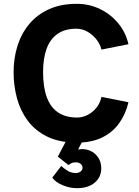

<svg xmlns="http://www.w3.org/2000/svg" viewBox="-20 -733 724 1003"><path d="M383 12Q291 12 227.5 -19Q164 -50 125 -102.5Q86 -155 68.5 -220.5Q51 -286 51 -355Q51 -428 71 -492.5Q91 -557 132 -606.5Q173 -656 235 -684.5Q297 -713 381 -713Q446 -713 502 -686Q558 -659 597.5 -611.5Q637 -564 651 -502L510 -474Q503 -503 483 -528Q463 -553 436 -568Q409 -583 379 -583Q319 -583 280.5 -556Q242 -529 223.5 -478.5Q205 -428 205 -357Q205 -278 224.5 -225Q244 -172 283.5 -145.5Q323 -119 383 -119Q411 -119 437.5 -132.5Q464 -146 483.5 -170Q503 -194 510 -227L651 -199Q637 -138 603 -90Q569 -42 514 -15Q459 12 383 12ZM382 250Q344 250 307 234.5Q270 219 253 195L300 134Q308 142 329 156.5Q350 171 376 171Q390 171 400.5 163.5Q411 156 411 143Q411 131 401 123Q391 115 376 115Q360 115 351 120.5Q342 126 337 129L282 85L328 -2H414L388 48Q420 42 447.5 53Q475 64 492 88.5Q509 113 509 146Q509 192 475 221Q441 250 382 250Z"/></svg>

Font: Inclusive Sans
Style: Bold
Weight: 700
Designer: Olivia King
Foundry: Olivia King
Version: Version 2.004